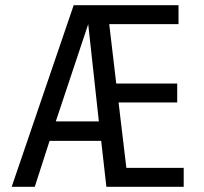

<svg xmlns="http://www.w3.org/2000/svg" viewBox="-20 -720 788 740"><path d="M390 0 370 -177H171L114 0H25L264 -700H668V-627H401L428 -398H663V-325H437L467 -73H688V0ZM195 -252H361L320 -627Z"/></svg>

Font: Share
Style: Regular
Weight: 400
Designer: Ralph du Carrois
Version: Version 1.002